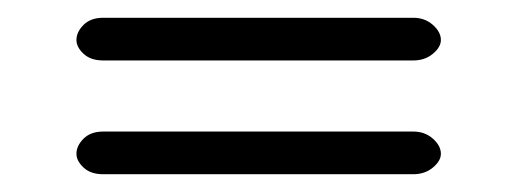

<svg xmlns="http://www.w3.org/2000/svg" viewBox="-20 -363 582 216"><path d="M96 -295Q82 -295 74 -302.5Q66 -310 66 -318Q66 -327 74 -335Q82 -343 96 -343H445Q458 -343 467 -335Q476 -327 476 -318Q476 -310 467 -302.5Q458 -295 445 -295ZM96 -167Q82 -167 74 -174.5Q66 -182 66 -190Q66 -199 74 -207Q82 -215 96 -215H445Q458 -215 467 -207Q476 -199 476 -190Q476 -182 467 -174.5Q458 -167 445 -167Z"/></svg>

Font: VDS
Style: Thin
Weight: 100
Width: 0
Designer: artmaker
Foundry: artmaker
Version: Version 1.000 2012 initial release